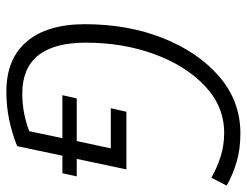

<svg xmlns="http://www.w3.org/2000/svg" viewBox="-106 -659 775 603"><g transform="rotate(90 281.5 -357.5)"><path d="M268 10Q314 10 357 1Q400 -8 439 -24L469 -166H524L534 -211H479L512 -367H331L320 -318H446L423 -211H289L279 -166H414L392 -62Q367 -52 337 -46Q307 -40 274 -40Q114 -40 114 -240Q114 -356 150 -454.5Q186 -553 250 -613.5Q314 -674 397 -674Q437 -674 471.5 -663Q506 -652 538 -634L563 -682Q529 -701 489 -713Q449 -725 399 -725Q298 -725 221 -659Q144 -593 100 -482.5Q56 -372 56 -237Q56 -118 110.5 -54Q165 10 268 10Z"/></g></svg>

Font: Noto Sans Display SemiCondensed Light
Style: Italic
Weight: 300
Width: 4
Italic angle: -12°
Designer: Monotype Design Team
Foundry: Monotype Imaging Inc.
Version: Version 1.900